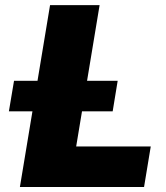

<svg xmlns="http://www.w3.org/2000/svg" viewBox="-20 -748 666 768"><path d="M59.6 0 180.2 -727.5H378.4L284.7 -162.1H583L556.2 0ZM15.6 -302.7 36.1 -424.8H450.7L430.7 -302.7Z"/></svg>

Font: Inter 18pt Black
Style: Italic
Weight: 900
Italic angle: -9.3988°
Designer: Rasmus Andersson
Foundry: rsms
Version: Version 4.001;git-66647c0bb